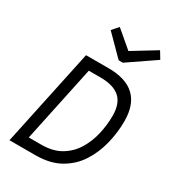

<svg xmlns="http://www.w3.org/2000/svg" viewBox="-211 -1003 1002 1115"><g transform="rotate(30 290.0 -445.0)"><path d="M32 0 170 -650H321Q555 -650 555 -429Q555 -354 536.5 -278Q518 -202 477.5 -139Q437 -76 370 -38Q303 0 205 0ZM121 -70H204Q283 -70 336 -102Q389 -134 420.5 -186Q452 -238 466 -300Q480 -362 480 -422Q480 -504 437.5 -542Q395 -580 307 -580H229ZM349 -719 221 -848 258 -890 371 -794 528 -890 557 -842 377 -719Z"/></g></svg>

Font: Sometype Mono
Style: Italic
Weight: 400
Italic angle: -12°
Monospace: yes
Designer: Ryoichi Tsunekawa
Foundry: Dharma Type
Version: Version 1.000; ttfautohint (v1.8.3)